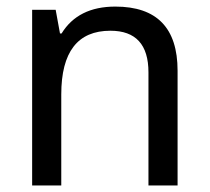

<svg xmlns="http://www.w3.org/2000/svg" viewBox="-20 -566 640 586"><path d="M433.1 0V-345.2Q433.1 -472.2 316.9 -472.2Q167 -472.2 167 -277.8V0H78.1V-536.1H149.9L163.1 -463.9H168Q218.3 -545.9 332 -545.9Q522 -545.9 522 -350.1V0Z"/></svg>

Font: TypoPRO Noto Mono
Style: Regular
Weight: 400
Designer: Monotype Design Team
Foundry: Monotype Imaging Inc.
Version: Version 1.00